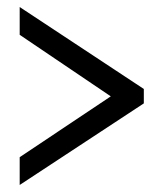

<svg xmlns="http://www.w3.org/2000/svg" viewBox="-20 -631 465 546"><path d="M36 -105 389 -337V-378L36 -611V-532L295 -357L36 -184Z"/></svg>

Font: Noto Serif Hebrew ExtraCondensed ExtraBold
Style: Regular
Weight: 800
Width: 2
Designer: Monotype Design Team
Foundry: Monotype Imaging Inc.
Version: Version 2.004